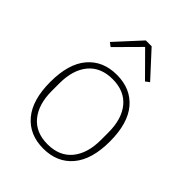

<svg xmlns="http://www.w3.org/2000/svg" viewBox="-217 -857 979 979"><g transform="rotate(45 272.0 -368.0)"><path d="M272 12Q172 12 114.5 -56Q57 -124 57 -254Q57 -385 114.5 -452.5Q172 -520 272 -520Q372 -520 429.5 -452.5Q487 -385 487 -254Q487 -124 429.5 -56Q372 12 272 12ZM272 -19Q357 -19 403 -74.5Q449 -130 449 -227V-281Q449 -379 403 -434Q357 -489 272 -489Q187 -489 141 -434Q95 -379 95 -281V-227Q95 -130 141 -74.5Q187 -19 272 -19ZM294 -748 418 -613 397 -597 273 -722 149 -597 128 -613 252 -748Z"/></g></svg>

Font: IBM Plex Sans Arabic ExtLt
Style: Regular
Weight: 200
Designer: Mike Abbink, Paul van der Laan, Pieter van Rosmalen, Wael Morcos, Khajak Apelian
Foundry: Bold Monday
Version: Version 1.2